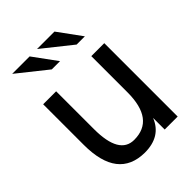

<svg xmlns="http://www.w3.org/2000/svg" viewBox="-217 -850 973 973"><g transform="rotate(-45 269.0 -364.0)"><path d="M265 -617 173 -743H48L206 -617ZM443 -617 351 -743H226L384 -617ZM143 -523H50V-232Q50 13 241 15Q357 15 395 -80V3H488V-523H395V-264Q395 -69 249 -69Q143 -69 143 -252Z"/></g></svg>

Font: Sawarabi Gothic
Style: Regular
Weight: 400
Designer: mshio (mshio@users.sourceforge.jp)
Version: Version 20141215